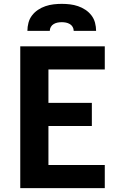

<svg xmlns="http://www.w3.org/2000/svg" viewBox="-20 -975 640 995"><path d="M85 0V-735H523V-615H231V-442H456V-322H231V-120H523V0ZM122 -815Q122 -836 127.5 -857Q133 -878 146 -895Q159 -912 177 -924Q195 -936 215.5 -943Q236 -950 257.5 -952.5Q279 -955 300 -955Q321 -955 342.5 -952.5Q364 -950 384.5 -943Q405 -936 423 -924Q441 -912 454 -895Q467 -878 472.5 -857Q478 -836 478 -815H362Q362 -826 356.5 -835.5Q351 -845 341.5 -850.5Q332 -856 321.5 -858Q311 -860 300 -860Q289 -860 278.5 -858Q268 -856 258.5 -850.5Q249 -845 243.5 -835.5Q238 -826 238 -815Z"/></svg>

Font: Iosevka Custom Heavy Extended
Style: Regular
Weight: 900
Width: 7
Monospace: yes
Designer: Belleve Invis
Foundry: Belleve Invis
Version: Version 11.2.4; ttfautohint (v1.8.4)